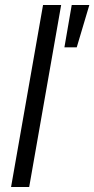

<svg xmlns="http://www.w3.org/2000/svg" viewBox="-20 -743 375 763"><path d="M24 0 151 -723H223L96 0ZM236 -555 265 -723H335L285 -555Z"/></svg>

Font: Archivo SemiBold Light
Style: Italic
Weight: 300
Italic angle: -10°
Version: Version 2.001